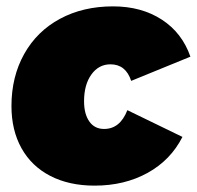

<svg xmlns="http://www.w3.org/2000/svg" viewBox="-20 -575 618 603"><path d="M16 -242Q16 -334 56 -405.5Q96 -477 168.5 -516Q241 -555 335 -555Q424 -555 488 -513.5Q552 -472 578 -397L392 -321Q375 -373 327 -373Q290 -373 267 -341Q244 -309 244 -257Q244 -217 260.5 -193.5Q277 -170 307 -170Q357 -170 380 -229L553 -145Q516 -72 443.5 -32Q371 8 277 8Q197 8 138 -22.5Q79 -53 47.5 -109.5Q16 -166 16 -242Z"/></svg>

Font: TypoPRO Montserrat
Style: Italic
Weight: 900
Italic angle: -11.3°
Designer: Julieta Ulanovsky
Foundry: Julieta Ulanovsky
Version: Version 6.001